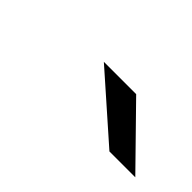

<svg xmlns="http://www.w3.org/2000/svg" viewBox="-16 -809 462 462"><g transform="rotate(45 215.5 -577.5)"><path d="M280 -649 420 -506H332L170 -649Z"/></g></svg>

Font: Sarpanch
Style: Regular
Weight: 400
Designer: Manushi Parikh (Devanagari and Latin), Jyotish Sonowal (Devanagari)
Foundry: Indian Type Foundry
Version: Version 2.004;PS 1.0;hotconv 1.0.78;makeotf.lib2.5.61930; tt